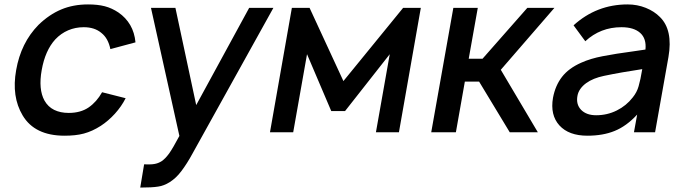

<svg xmlns="http://www.w3.org/2000/svg" viewBox="-20 -598 3082 868"><path d="M479 -376Q469 -425 438.5 -449Q408 -475 358.5 -475Q321 -475 288.2 -461Q255.5 -447 230 -420Q184 -369.5 168.5 -281Q153 -194.5 181 -143.5Q197 -115 225 -101.2Q253 -87.5 290.5 -87.5Q344.5 -87.5 381 -112.5Q417 -137.5 441.5 -181L548 -154Q529 -116.5 499.5 -84Q470 -51.5 435.5 -29Q416 -16.5 397.2 -8Q378.5 0.5 359 5.8Q339.5 11 318 13.2Q296.5 15.5 272 15.5Q137 15.5 82.5 -76Q31.5 -161 53 -281Q74.5 -404.5 154 -485.5Q202.5 -532.5 256.8 -555.2Q311 -578 378 -578Q400 -578 418.5 -576Q437 -574 453.5 -569.8Q470 -565.5 485.2 -558.5Q500.5 -551.5 515.5 -541.5Q549 -518.5 568.8 -484.5Q588.5 -450.5 592.5 -406.5Z M1216 -562.5 851.5 94Q838 119 825.2 139Q812.5 159 800.2 175.2Q788 191.5 775 203.8Q762 216 748 225Q721 242 695 245.5Q668 250 614 250L631.5 145Q646 145.5 657 145.2Q668 145 677.2 143.5Q686.5 142 694.2 139Q702 136 709.5 131.5Q726.5 120.5 744.5 96Q761.5 72 791 16.5L662.5 -562.5H773L867 -123L1106.5 -562.5Z M1882.5 -562.5 1783.5 0H1679.5L1742 -353L1540 -96H1477.5L1368 -353L1305.5 0H1200.5L1299.5 -562.5H1379.5L1532.5 -231.5L1802.5 -562.5Z M2041 0H1929.5L2029.5 -562.5H2140L2099 -332.5H2161.5L2364 -562.5H2486.5L2244 -282.5L2411.5 0H2284.5L2146 -229H2081.5Z M2846 0 2860.5 -80Q2812 -27.5 2758.5 -6Q2706 15.5 2635.5 15.5Q2551.5 15.5 2509 -31Q2466.5 -78 2480 -156Q2490.5 -211.5 2520.8 -250.5Q2551 -289.5 2607.5 -314.5Q2649.5 -333.5 2705 -344Q2761 -355 2847 -366.5L2898 -374Q2903 -423.5 2874.2 -449.2Q2845.5 -475 2789.5 -475Q2694.5 -475 2626 -411.5L2573 -483.5Q2677 -578 2817.5 -578Q2861 -578 2899.5 -562.5Q2938 -547 2963.5 -521Q3023 -462.5 3002 -340.5L2941.5 0ZM2883.5 -285.5Q2837 -278.5 2794 -271Q2751 -263.5 2710.5 -255Q2686.5 -250 2666 -241.8Q2645.5 -233.5 2629.8 -222Q2614 -210.5 2603.8 -196Q2593.5 -181.5 2590.5 -164.5Q2583.5 -126 2607 -101.5Q2631 -77 2675 -77Q2725 -77 2768.2 -98.5Q2811.5 -120 2840.5 -157.5Q2859.5 -181 2867 -208Q2875.5 -236.5 2883.5 -285.5Z"/></svg>

Font: Russisch Sans SemiBold
Style: Italic
Weight: 600
Width: 4
Italic angle: -10°
Designer: Michael Sharanda (font) & Cristiano Sobral (main changes)
Foundry: Michael Sharanda
Version: Version 2.00;September 8, 2020;FontCreator 13.0.0.2681 64-bi